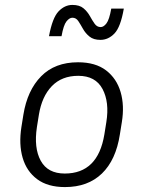

<svg xmlns="http://www.w3.org/2000/svg" viewBox="-20 -750 580 780"><path d="M475 -254 467 -204Q451 -100 394 -45Q337 10 244 10Q174 10 131 -22Q88 -54 72 -109Q56 -164 67 -234L75 -284Q91 -383 147 -440Q203 -497 297 -497Q368 -497 411 -464Q454 -431 470 -376Q486 -321 475 -254ZM412 -254Q425 -335 396.5 -388.5Q368 -442 298 -442Q231 -442 190.5 -400Q150 -358 138 -284L130 -234Q117 -149 145.5 -97Q174 -45 243 -45Q378 -45 404 -204ZM388 -588Q360 -588 343.5 -601.5Q327 -615 317 -633Q307 -651 298 -664.5Q289 -678 274 -678Q262 -678 250 -663Q238 -648 230 -603H179Q193 -678 218 -704Q243 -730 274 -730Q303 -730 319 -716.5Q335 -703 345 -685Q355 -667 364.5 -653.5Q374 -640 389 -640Q401 -640 412.5 -655Q424 -670 432 -715H483Q470 -640 445 -614Q420 -588 388 -588Z"/></svg>

Font: Inria Sans Light
Style: Italic
Weight: 300
Italic angle: -10°
Designer: Black Foundry Team
Foundry: Black Foundry
Version: Version 1.2; ttfautohint (v1.8.3)